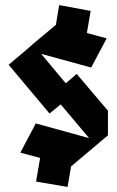

<svg xmlns="http://www.w3.org/2000/svg" viewBox="-20 -655 460 756"><path d="M246 81 122 60 138 -33 60 -54 121 -169 331 -111 219 -244 175 -208 14 -400 84 -459 108 -480 110 -482 200 -557 213 -635 337 -612 322 -525 400 -504 339 -389 142 -443 239 -327 282 -364 405 -219V-122L361 -85L260 0Z"/></svg>

Font: Blaka
Style: Regular
Weight: 400
Designer: Mohamed Gaber
Foundry: Kief Type Foundry
Version: Version 1.003; ttfautohint (v1.8.4.7-5d5b)